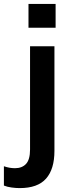

<svg xmlns="http://www.w3.org/2000/svg" viewBox="-76 -742 371 984"><path d="M70 -600V-722H209V-600ZM25 222Q6 222 -16.5 219Q-39 216 -56 209V110Q-28 120 1 120Q37 120 57.5 98Q78 76 78 24V-505H203V31Q203 125 160 173.5Q117 222 25 222Z"/></svg>

Font: MulishBold
Style: Bold
Weight: 700
Designer: Vernon Adams
Foundry: Vernon Adams
Version: Version 3.602; ttfautohint (v1.8.3)